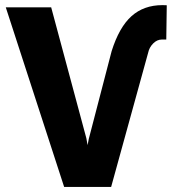

<svg xmlns="http://www.w3.org/2000/svg" viewBox="-20 -740 688 760"><path d="M321.8 -192.9 326.7 -165.5 331.5 -190.4 421.9 -537.6Q451.7 -632.3 500.5 -676Q549.3 -719.7 623 -719.7L640.1 -719.2L638.2 -583.5H620.6Q601.6 -583.5 586.2 -567.9Q570.8 -552.2 566.4 -531.2L419.9 0H233.9L2.9 -710.9H182.6Z"/></svg>

Font: Roboto Black
Style: Regular
Weight: 900
Designer: Google
Version: Version 2.134; 2016